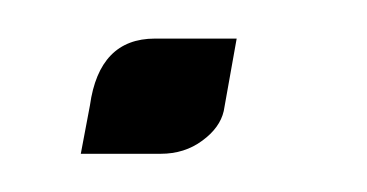

<svg xmlns="http://www.w3.org/2000/svg" viewBox="-20 -75 193 101"><path d="M22.5 5.9 27.3 -19.5Q32.2 -54.7 61.5 -54.7H104.5L97.7 -16.6Q95.7 -7.8 86.4 -1Q77.1 5.9 64.5 5.9Z"/></svg>

Font: Kleymisska
Style: Regular
Weight: 500
Italic angle: -8°
Designer: gluk
Foundry: gluk
Version: Version 0.298